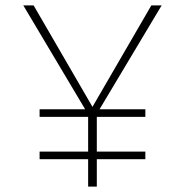

<svg xmlns="http://www.w3.org/2000/svg" viewBox="-20 -688 682 708"><path d="M337 0V-101H516V-129H337V-257H516V-285H347L576 -668H538L321 -294L104 -668H66L294 -285H126V-257H305V-129H126V-101H305V0Z"/></svg>

Font: Gantari Thin
Style: Regular
Weight: 250
Designer: Anugrah Pasau
Foundry: Lafontype
Version: Version 1.000